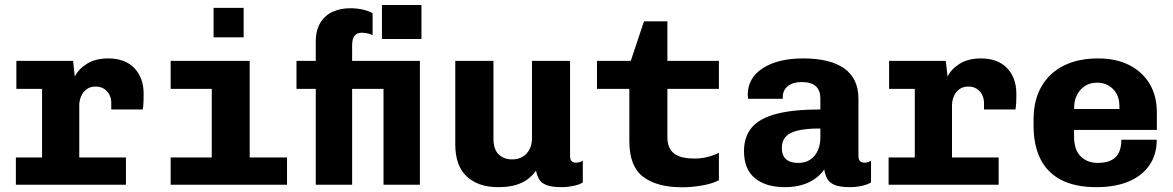

<svg xmlns="http://www.w3.org/2000/svg" viewBox="-20 -762 4840 792"><path d="M153.5 0V-395.5H47.5V-511H281.5L288.5 -446Q304.5 -478 339.5 -499.5Q374.5 -521 426.5 -521Q496 -521 534.2 -481Q572.5 -441 572.5 -375Q572.5 -359 572 -343.2Q571.5 -327.5 569 -310.5H439V-337.5Q439 -356 431.2 -371.2Q423.5 -386.5 409 -395.8Q394.5 -405 373.5 -405Q352.5 -405 337.5 -394Q322.5 -383 314.8 -365.2Q307 -347.5 307 -326.5V0ZM45.5 0V-112.5H499.5V0Z M853.5 0V-395.5H684V-511H1010V0ZM684 0V-112.5H1164V0ZM861 -608V-729.5H985V-608Z M1282.5 0V-395.5H1203V-511H1282.5V-588Q1282.5 -638 1301.8 -668.8Q1321 -699.5 1353.2 -713.8Q1385.5 -728 1424 -728Q1451 -728 1475.2 -722.8Q1499.5 -717.5 1517 -707.5V-617.5Q1505.5 -622.5 1493.5 -624.8Q1481.5 -627 1472.5 -627Q1461 -627 1452 -622.2Q1443 -617.5 1437.8 -606Q1432.5 -594.5 1432.5 -574V-511H1712V0H1562V-395.5H1432.5V0ZM1555.5 -601V-741.5H1718.5V-601Z M2034 10Q1953 10 1905.5 -34Q1858 -78 1858 -166V-511H2015.5V-190Q2015.5 -146 2037 -125.2Q2058.5 -104.5 2093 -104.5Q2116.5 -104.5 2135 -115Q2153.5 -125.5 2164 -145.5Q2174.5 -165.5 2174.5 -192.5V-511H2331.5V-119Q2331.5 -103.5 2338 -97.2Q2344.5 -91 2354.5 -91Q2362 -91 2369 -92.5Q2376 -94 2384 -99V-9.5Q2371 -0.5 2345.5 4.8Q2320 10 2296.5 10Q2255.5 10 2233.8 1.2Q2212 -7.5 2203.5 -23Q2195 -38.5 2191 -58Q2178 -39 2158.2 -23.8Q2138.5 -8.5 2108.5 0.8Q2078.5 10 2034 10Z M2793.5 10.5Q2690.5 10.5 2633.2 -32.5Q2576 -75.5 2576 -180V-395.5H2442.5V-511H2582L2636.5 -674H2733V-511H2945.5V-395.5H2733V-194.5Q2733 -168 2743.8 -148.2Q2754.5 -128.5 2779 -118.2Q2803.5 -108 2845 -108Q2873.5 -108 2900.5 -115Q2927.5 -122 2945.5 -132V-18.5Q2919 -4.5 2876.8 3Q2834.5 10.5 2793.5 10.5Z M3217.5 10Q3139 10 3094 -27Q3049 -64 3049 -138.5Q3049 -198.5 3081.5 -236.5Q3114 -274.5 3183.5 -292.5Q3253 -310.5 3364 -310.5V-356.5Q3364 -388.5 3345.5 -406Q3327 -423.5 3287 -423.5Q3250.5 -423.5 3229.8 -406.8Q3209 -390 3209 -361.5V-354.5H3066Q3065.5 -361.5 3065 -364.2Q3064.5 -367 3064.5 -367.2Q3064.5 -367.5 3064.5 -368Q3064.5 -368.5 3064.5 -371.5Q3064.5 -440.5 3126.8 -480.8Q3189 -521 3293.5 -521Q3404.5 -521 3462.8 -479.5Q3521 -438 3521 -355V-119.5Q3521 -105 3527.2 -98Q3533.5 -91 3545 -91Q3560.5 -91 3573 -99V-9.5Q3558.5 -0.5 3534.8 4.8Q3511 10 3485.5 10Q3448 10 3426 2Q3404 -6 3394 -22Q3384 -38 3380 -63Q3364.5 -40.5 3341 -24Q3317.5 -7.5 3286.8 1.2Q3256 10 3217.5 10ZM3272.5 -90Q3302 -90 3322.2 -103.5Q3342.5 -117 3353.2 -140.8Q3364 -164.5 3364 -193.5V-232Q3307 -232 3272 -223.8Q3237 -215.5 3221 -198Q3205 -180.5 3205 -151.5Q3205 -121.5 3221.8 -105.8Q3238.5 -90 3272.5 -90Z M3753.5 0V-395.5H3647.5V-511H3881.5L3888.5 -446Q3904.5 -478 3939.5 -499.5Q3974.5 -521 4026.5 -521Q4096 -521 4134.2 -481Q4172.5 -441 4172.5 -375Q4172.5 -359 4172 -343.2Q4171.5 -327.5 4169 -310.5H4039V-337.5Q4039 -356 4031.2 -371.2Q4023.5 -386.5 4009 -395.8Q3994.5 -405 3973.5 -405Q3952.5 -405 3937.5 -394Q3922.5 -383 3914.8 -365.2Q3907 -347.5 3907 -326.5V0ZM3645.5 0V-112.5H4099.5V0Z M4503 10Q4414 10 4356.2 -20.5Q4298.5 -51 4271 -107.8Q4243.5 -164.5 4243.5 -242V-269Q4243.5 -349 4276 -405.2Q4308.5 -461.5 4368 -491.2Q4427.5 -521 4509 -521Q4584 -521 4638.2 -493.5Q4692.5 -466 4722.2 -416.2Q4752 -366.5 4752 -297.5V-226H4410.5V-198.5Q4410.5 -144 4437.8 -117Q4465 -90 4508.5 -90Q4557.5 -90 4581.5 -113.5Q4605.5 -137 4605.5 -185.5H4751.5Q4751.5 -124 4721 -80Q4690.5 -36 4635 -13Q4579.5 10 4503 10ZM4411 -312.5H4597.5V-325.5Q4597.5 -354 4585.8 -375.2Q4574 -396.5 4553.2 -408.8Q4532.5 -421 4505.5 -421Q4476.5 -421 4455.5 -407.2Q4434.5 -393.5 4422.8 -370.8Q4411 -348 4411 -321Z"/></svg>

Font: Chivo Mono Medium
Style: Regular
Weight: 500
Monospace: yes
Designer: Hector Gatti
Foundry: Omnibus-Type
Version: Version 1.008